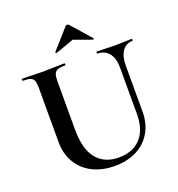

<svg xmlns="http://www.w3.org/2000/svg" viewBox="-148 -945 998 1079"><g transform="rotate(-20 351.5 -405.0)"><path d="M478 -612.8Q476.1 -612.8 476.1 -618.9Q476.1 -625 478 -625L525.9 -624Q564 -622.1 585 -622.1Q606 -622.1 642.1 -624L688 -625Q689.9 -625 689.9 -618.9Q689.9 -612.8 688 -612.8Q648.9 -612.8 627 -581.8Q605 -550.8 605 -497.1V-219.2Q605 -149.4 574 -96.2Q543 -43 486.6 -14.4Q430.2 14.2 356.2 14.2Q282.2 14.2 225.1 -13.9Q168 -42 135.5 -95.5Q103 -148.9 103 -221.2V-543.9Q103 -573.7 97.4 -587.9Q91.8 -602.1 77.4 -607.4Q63 -612.8 32.2 -612.8Q29.3 -612.8 29.1 -618.9Q28.8 -625 32.2 -625L85 -624Q130.9 -622.1 159.4 -622.1Q188 -622.1 233.9 -624L285.2 -625Q288.1 -625 288.1 -618.9Q288.1 -612.8 285.2 -612.8Q254.4 -612.8 239.7 -606.9Q225.1 -601.1 219.5 -586.4Q213.9 -571.8 213.9 -542V-255.9Q213.9 -136.7 261 -79.8Q308.1 -22.9 392.6 -22.9Q477.1 -22.9 523.9 -73.5Q570.8 -124 570.8 -217.8V-497.1Q570.8 -550.8 546.4 -581.8Q522 -612.8 478 -612.8ZM481.9 -694.8 374 -733.9 265.1 -694.8Q263.2 -693.8 260 -697.5Q256.8 -701.2 258.8 -702.1L361.8 -817.9Q374 -830.1 384.8 -817.9L486.8 -702.1Q487.8 -702.1 487.8 -700.2Q487.8 -698.2 485.4 -696Q482.9 -693.8 481.9 -694.8Z"/></g></svg>

Font: Cormorant-Bold
Style: Bold
Weight: 700
Designer: Christian Thalmann (Catharsis Fonts)
Version: Version 3.000